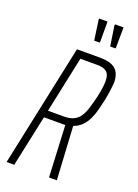

<svg xmlns="http://www.w3.org/2000/svg" viewBox="-164 -949 729 1016"><g transform="rotate(20 200.5 -440.5)"><path d="M10 0 156 -688H286Q332 -688 356.5 -675.5Q381 -663 391 -641Q401 -619 401 -590Q401 -583 399 -566Q397 -549 394 -528Q391 -507 387 -488Q380 -457 372.5 -427.5Q365 -398 353 -373Q341 -348 322.5 -329Q304 -310 276 -300L293 0H249L235 -290Q230 -290 224 -290Q218 -290 212 -290H115L53 0ZM123 -330H213Q246 -330 267.5 -340.5Q289 -351 302.5 -371.5Q316 -392 325 -421.5Q334 -451 343 -488Q349 -515 352.5 -538Q356 -561 356 -580Q356 -602 350 -616.5Q344 -631 328.5 -639Q313 -647 284 -647H190ZM256 -762H226L210 -875L211 -881H258V-766ZM346 -762H316L299 -875L301 -881H348L347 -766Z"/></g></svg>

Font: Saira ExtraCondensed ExtraLight
Style: Italic
Weight: 250
Width: 2
Italic angle: -12°
Designer: Hector Gatti with collaboration of the Omnibus-Type team
Foundry: Omnibus-Type
Version: Version 1.101